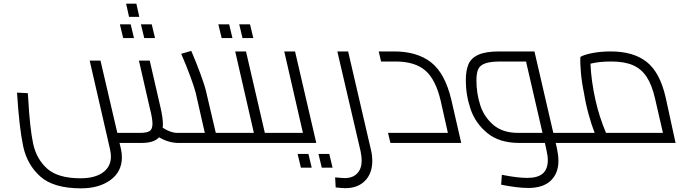

<svg xmlns="http://www.w3.org/2000/svg" viewBox="-20 -781 3734 1049"><path d="M1292 -13Q1292 0 1276 0H956Q901 0 849 -31Q822 0 753 0H633L640 29Q646 55 646 78Q646 157 583.5 202.5Q521 248 423 248Q273 248 200.5 183.5Q128 119 106.5 17.5Q85 -84 73 -275L132 -272L134 -244Q143 -81 161 3.5Q179 88 238 140.5Q297 193 420 193Q498 193 542 161.5Q586 130 586 74Q586 57 581 34L470 -450H529L621 -55H745Q782 -55 797.5 -65Q813 -75 813 -105Q813 -135 798 -192L739 -450H798L856 -198Q870 -139 870 -102Q870 -89 869 -83Q913 -55 948 -55H1099L1049 -275Q1042 -303 1020 -363Q998 -423 970 -487L1025 -503Q1050 -445 1074 -380.5Q1098 -316 1106 -281L1159 -55H1263Q1278 -55 1285 -40Q1292 -25 1292 -13ZM669 -761H725L741 -689H685ZM635 -648H694L712 -573H653ZM750 -648H809L827 -573H768Z M1560 -13Q1560 0 1544 0H1276Q1261 0 1254.5 -13.5Q1248 -27 1248 -41Q1248 -55 1263 -55H1367L1265 -500H1324L1427 -55H1531Q1546 -55 1553 -40Q1560 -25 1560 -13ZM1173 -648H1232L1250 -573H1191ZM1287 -648H1346L1364 -573H1305Z M1708 0H1544Q1529 0 1522.5 -13.5Q1516 -27 1516 -41Q1516 -55 1531 -55H1635L1533 -500H1592ZM1606 60H1665L1683 135H1624ZM1720 60H1779L1797 135H1738Z M1814 243 1811 188Q1851 192 1864 192Q1907 192 1931.5 166.5Q1956 141 1956 96Q1956 74 1950 45L1823 -500H1882L2007 39Q2014 68 2014 98Q2014 166 1974.5 206.5Q1935 247 1867 247Q1848 247 1814 243Z M2500 0H2113L2100 -55H2427L2388 -229Q2361 -346 2304 -395.5Q2247 -445 2141 -445H2062L2049 -500H2133Q2259 -500 2335.5 -440Q2412 -380 2446 -235Z M3136 -13Q3136 0 3121 0H3016L3023 30Q3031 68 3031 97Q3031 166 2989 206Q2947 246 2866 246Q2808 246 2718 228L2722 174Q2807 191 2861 191Q2918 191 2945.5 167Q2973 143 2973 93Q2973 71 2965 36L2957 0H2818Q2708 0 2642.5 -54Q2577 -108 2551 -185Q2525 -262 2525 -342Q2525 -396 2539.5 -430Q2554 -464 2594 -482Q2634 -500 2708 -500H2900L3003 -55H3108Q3123 -55 3129.5 -40.5Q3136 -26 3136 -13ZM2944 -55 2854 -445H2716Q2659 -445 2630.5 -434.5Q2602 -424 2592.5 -402.5Q2583 -381 2583 -341Q2583 -272 2603.5 -207.5Q2624 -143 2675 -99Q2726 -55 2810 -55Z M3671 0H3119Q3106 -1 3099.5 -14.5Q3093 -28 3093 -41Q3093 -55 3108 -55H3229Q3212 -98 3196 -156Q3180 -214 3171 -271Q3159 -327 3154 -382Q3149 -437 3151 -470Q3170 -482 3216 -491Q3262 -500 3317 -500Q3441 -500 3513.5 -442.5Q3586 -385 3617 -248ZM3602 -55 3559 -242Q3542 -317 3513 -361Q3484 -405 3437.5 -425Q3391 -445 3320 -445Q3252 -445 3206 -433Q3210 -340 3233 -236Q3254 -142 3291 -55Z"/></svg>

Font: Cairo Light
Style: Italic
Weight: 300
Italic angle: -13°
Designer: Mohamed Gaber, Accademia di Belle Arti di Urbino and others
Foundry: Kief Type Foundry, Accademia di Belle Arti di Urbino and others
Version: Version 3.011